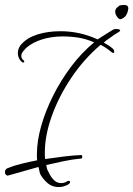

<svg xmlns="http://www.w3.org/2000/svg" viewBox="-20 -664 538 775"><path d="M217 91Q188 91 167.5 71Q147 51 141 35L139 26Q138 23 137.5 18.5Q137 14 135 10L11 45Q0 43 0 30Q0 25 3 20.5Q6 16 13 14Q34 5 66.5 -3Q99 -11 130 -17Q129 -23 129 -29Q129 -35 129 -42Q129 -94 146 -154.5Q163 -215 194 -277Q225 -339 267 -395Q309 -451 360 -493Q328 -507 296.5 -512Q265 -517 233 -517Q189 -517 150 -505Q111 -493 85 -470Q81 -466 73.5 -457Q66 -448 66 -438Q66 -427 76 -420Q78 -418 78 -415Q78 -413 75.5 -412Q73 -411 69 -413Q60 -421 56 -430.5Q52 -440 52 -448Q52 -461 57 -471.5Q62 -482 67 -486Q90 -512 131.5 -525Q173 -538 224 -538Q302 -538 374 -505Q387 -513 403 -523.5Q419 -534 436 -544Q441 -547 449 -547Q455 -547 460 -545.5Q465 -544 465 -541Q465 -538 458 -534L437 -521H438Q430 -515 418.5 -507.5Q407 -500 399 -492Q410 -486 419 -480Q428 -474 436 -467Q441 -462 441 -454Q441 -447 431 -453Q407 -473 386 -483Q318 -425 267.5 -349.5Q217 -274 189 -195.5Q161 -117 161 -49Q161 -42 161 -35.5Q161 -29 162 -22Q202 -28 239.5 -32.5Q277 -37 306 -38Q312 -40 312 -31Q312 -24 307 -24Q273 -21 237.5 -13.5Q202 -6 167 2Q167 6 168.5 11Q170 16 171 21Q175 29 182 42Q189 55 200 65Q211 75 227 75Q238 75 250 69H248Q253 66 257 66Q263 66 263 71Q263 76 253 82Q243 87 234.5 89Q226 91 217 91ZM469 -587Q462 -584 453.5 -595Q445 -606 445 -617Q445 -627 453 -634Q461 -641 463 -642Q468 -643 472.5 -643.5Q477 -644 481 -644Q498 -644 498 -630Q498 -627 496 -619Q494 -610 488.5 -601.5Q483 -593 469 -587Z"/></svg>

Font: Fuggles
Style: Regular
Weight: 400
Designer: Rob Leuschke
Foundry: Robert E. Leuschke
Version: Version 1.100; ttfautohint (v1.8.3)